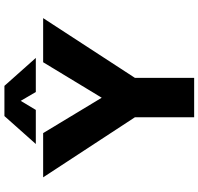

<svg xmlns="http://www.w3.org/2000/svg" viewBox="-35 -885 920 890"><g transform="rotate(-90 425.0 -440.0)"><path d="M601.5 -734H443.5L402.5 -804L360.5 -734H202.5L332 -879.5H472ZM326.5 0V-274.5L48 -700H253L417 -428.5L581.5 -700H786L509 -274.5V0Z"/></g></svg>

Font: League Mono Wide ExtraBold
Style: Regular
Weight: 800
Width: 8
Designer: Tyler Finck
Foundry: The League of Moveable Type / Tyler Finck
Version: Version 2.210